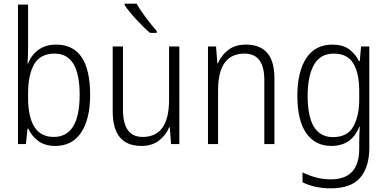

<svg xmlns="http://www.w3.org/2000/svg" viewBox="-20 -785 2110 1046"><path d="M133 -760H78V0H121L130 -84H134Q154 -42 190 -16Q226 10 281 10Q374 10 422.5 -63.5Q471 -137 471 -268Q471 -542 286 -542Q229 -542 190 -514Q151 -486 133 -439H130Q131 -458 132 -483Q133 -508 133 -531ZM278 -493Q414 -493 414 -269Q414 -39 273 -39Q133 -39 133 -254V-276Q133 -377 166 -435Q199 -493 278 -493Z M957 -532H901V-241Q901 -39 757 -39Q650 -39 650 -187V-532H594V-178Q594 10 750 10Q809 10 846.5 -19.5Q884 -49 902 -92H905L912 0H957ZM724 -765H659V-757Q681 -724 722.5 -679Q764 -634 797 -606H834V-616Q807 -646 775.5 -688Q744 -730 724 -765Z M1320 -542Q1261 -542 1223 -512.5Q1185 -483 1167 -440H1164L1157 -532H1113V0H1168V-293Q1168 -493 1312 -493Q1420 -493 1420 -350V0H1475V-359Q1475 -542 1320 -542Z M1798 -493Q1873 -493 1905 -439.5Q1937 -386 1937 -290V-240Q1937 -154 1905 -96Q1873 -38 1794 -38Q1656 -38 1656 -262Q1656 -371 1690.5 -432Q1725 -493 1798 -493ZM1791 -542Q1697 -542 1648.5 -468Q1600 -394 1600 -263Q1600 -129 1648.5 -59.5Q1697 10 1785 10Q1896 10 1937 -94H1940Q1937 -48 1937 -6V25Q1937 192 1783 192Q1739 192 1700.5 181.5Q1662 171 1628 154V208Q1694 241 1782 241Q1892 241 1942 183.5Q1992 126 1992 19V-532H1947L1940 -452H1936Q1915 -493 1880.5 -517.5Q1846 -542 1791 -542Z"/></svg>

Font: Noto Sans UI SemiCondensed Light
Style: Regular
Weight: 300
Width: 4
Designer: Monotype Design Team
Foundry: Monotype Imaging Inc.
Version: Version 1.901